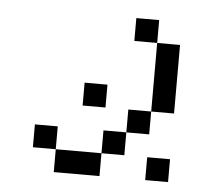

<svg xmlns="http://www.w3.org/2000/svg" viewBox="-40 -418 580 523"><g transform="rotate(5 250.0 -156.0)"><path d="M375 -312.5H312.5V-375H375ZM62.5 -62.5H125V0H62.5ZM125 0H250V62.5H125ZM187.5 -187.5H250V-125H187.5ZM250 -62.5H312.5V0H250ZM312.5 -125H375V-62.5H312.5ZM375 0H437.5V62.5H375ZM375 -312.5H437.5V-125H375Z"/></g></svg>

Font: 寒蝉点阵体 16px
Style: Regular
Weight: 400
Designer: Designed by Warren2060
Foundry: ChillType
Version: Version 1.000